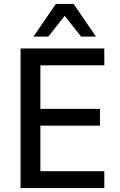

<svg xmlns="http://www.w3.org/2000/svg" viewBox="-20 -950 607 970"><path d="M84 0V-705H507V-620H184V-400H485V-315H184V-85H507V0ZM149 -765 262 -930H352L465 -765H390L307 -870L224 -765Z"/></svg>

Font: Nunito Sans 10pt SemiCondensed SemiBold
Style: Regular
Weight: 600
Width: 4
Designer: Vernon Adams
Foundry: Vernon Adams
Version: Version 3.101;gftools[0.9.27]